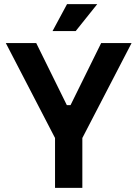

<svg xmlns="http://www.w3.org/2000/svg" viewBox="-20 -908 664 928"><path d="M378 0H246V-241L8 -700H155L303 -400H321L469 -700H616L378 -241ZM234 -758 304 -888H450L346 -758Z"/></svg>

Font: Rootstock Sans Headline
Style: Bold
Weight: 700
Designer: Florian Karsten
Foundry: Florian Karsten
Version: Version 2.000;FEAKit 1.0